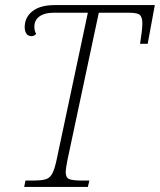

<svg xmlns="http://www.w3.org/2000/svg" viewBox="-20 -734 628 754"><path d="M75 0 80 -25H109Q141 -25 158 -29.5Q175 -34 184.5 -51Q194 -68 202 -105L325 -684H190Q155 -684 135 -669.5Q115 -655 115 -629Q115 -612 122 -601Q114 -592 104 -592Q90 -592 83.5 -602Q77 -612 77 -627Q77 -666 107.5 -690Q138 -714 195 -714H588L560 -562H530Q534 -586 536.5 -607Q539 -628 539 -642Q539 -666 529.5 -675Q520 -684 487 -684H368L245 -106Q238 -71 238 -59Q238 -37 251 -31Q264 -25 302 -25H331L325 0Z"/></svg>

Font: Noto Serif SemiCondensed ExtraLight
Style: Italic
Weight: 200
Width: 4
Italic angle: -12°
Designer: Monotype Design Team
Foundry: Monotype Imaging Inc.
Version: Version 2.013